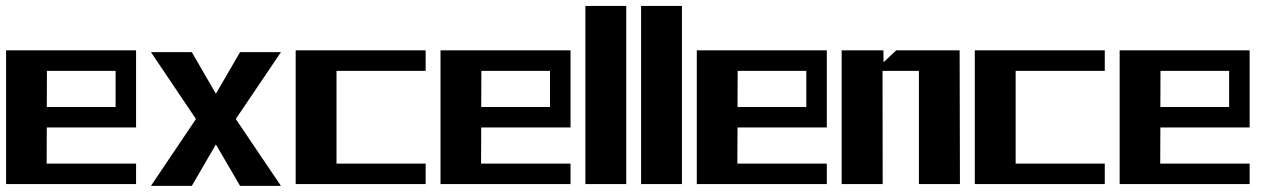

<svg xmlns="http://www.w3.org/2000/svg" viewBox="-20 -605 4176 631"><path d="M133.8 -253.4H359.9V-372.1H134.3ZM133.3 -67.4H427.2V0H0V-439.5H427.2V-186H133.8Z M689.5 -130.4 610.4 5.9H476.1L624 -213.9L476.1 -433.6H610.4L689.5 -296.9L769 -433.6H903.3L754.9 -213.9L903.3 5.9H769Z M1378.9 -439.5V-372.1H1085.9V-67.4H1378.9V0H951.7V-439.5Z M1561.5 -253.4H1787.6V-372.1H1562ZM1561 -67.4H1855V0H1427.7V-439.5H1855V-186H1561.5Z M2038.1 0H1903.8V-585.4H2038.1Z M2221.2 0H2086.9V-585.4H2221.2Z M2403.8 -253.4H2629.9V-372.1H2404.3ZM2403.3 -67.4H2697.3V0H2270V-439.5H2697.3V-186H2403.8Z M2880.4 -372.1 2880.9 0H2746.1V-439.5H2883.3L2883.8 -400.4L2925.3 -439.5H3133.8L3134.8 0H3000V-372.1Z M3610.8 -439.5V-372.1H3317.9V-67.4H3610.8V0H3183.6V-439.5Z M3793.5 -253.4H4019.5V-372.1H3793.9ZM3793 -67.4H4086.9V0H3659.7V-439.5H4086.9V-186H3793.5Z"/></svg>

Font: Aqlam Corner
Style: Regular
Weight: 400
Designer: Developer/ Husham Jawad
Version: Version 1.00;December 29, 2020;FontCreator 13.0.0.2683 32-bi